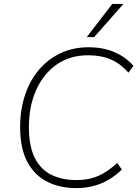

<svg xmlns="http://www.w3.org/2000/svg" viewBox="-20 -955 707 983"><path d="M371 8Q285 8 220 -25.5Q155 -59 119 -128Q83 -197 83 -305Q83 -392 107.5 -466.5Q132 -541 178 -596Q224 -651 288.5 -682Q353 -713 434 -713Q508 -713 566 -688Q624 -663 663 -618L638 -583Q597 -629 547.5 -650.5Q498 -672 431 -672Q338 -672 270 -624.5Q202 -577 165 -494Q128 -411 128 -304Q128 -207 158 -147Q188 -87 243 -60Q298 -33 372 -33Q434 -33 482.5 -54Q531 -75 580 -121L604 -87Q572 -56 535.5 -34.5Q499 -13 458 -2.5Q417 8 371 8ZM424 -765 555 -935H612L462 -765Z"/></svg>

Font: Nunito Sans 12pt ExtraLight 12pt ExtraLight
Style: Italic
Weight: 250
Italic angle: -9°
Version: Version 3.101;gftools[0.9.27]